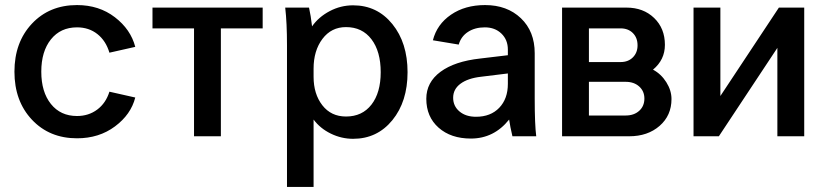

<svg xmlns="http://www.w3.org/2000/svg" viewBox="-20 -538 3247 758"><path d="M284 -518Q371 -518 433.5 -470Q496 -422 514 -353L412 -330Q398 -377 364.5 -403.5Q331 -430 284 -430Q219 -430 181 -382.5Q143 -335 143 -255Q143 -175 181 -127.5Q219 -80 284 -80Q330 -80 364 -105.5Q398 -131 412 -176L514 -153Q497 -86 434 -39Q371 8 284 8Q175 8 106 -65.5Q37 -139 37 -255Q37 -371 106 -444.5Q175 -518 284 -518Z M1017 -508V-426H852V0H746V-426H582V-508Z M1218 -66V200H1113V-360Q1113 -448 1106 -508H1200Q1207 -477 1212 -434Q1238 -471 1281.5 -494Q1325 -517 1374 -517Q1469 -517 1529 -443Q1589 -369 1589 -253Q1589 -137 1529 -63.5Q1469 10 1374 10Q1328 10 1286 -10.5Q1244 -31 1218 -66ZM1218 -235Q1218 -167 1252.5 -122.5Q1287 -78 1346 -78Q1410 -78 1446.5 -125Q1483 -172 1483 -253Q1483 -335 1446.5 -383Q1410 -431 1346 -431Q1288 -431 1253 -384.5Q1218 -338 1218 -267Z M2003 0Q1994 -38 1990 -66Q1930 9 1839 9Q1760 9 1711.5 -34Q1663 -77 1663 -148Q1663 -213 1719 -254.5Q1775 -296 1876 -307L1985 -320V-342Q1985 -381 1959.5 -405.5Q1934 -430 1894 -430Q1855 -430 1827.5 -412Q1800 -394 1791 -362L1689 -379Q1705 -442 1760.5 -480Q1816 -518 1895 -518Q1982 -518 2036.5 -466Q2091 -414 2091 -328V-148Q2091 -47 2097 0ZM1769 -152Q1769 -119 1794 -98Q1819 -77 1859 -77Q1917 -77 1951 -112.5Q1985 -148 1985 -207V-248L1879 -235Q1827 -229 1798 -207.5Q1769 -186 1769 -152Z M2453 -508Q2520 -508 2562.5 -467Q2605 -426 2605 -361Q2605 -302 2558 -263Q2590 -246 2610.5 -213.5Q2631 -181 2631 -147Q2631 -82 2584 -41Q2537 0 2464 0H2199V-508ZM2305 -82H2450Q2483 -82 2503.5 -100.5Q2524 -119 2524 -149Q2524 -178 2503.5 -196.5Q2483 -215 2450 -215H2305ZM2305 -293H2430Q2460 -293 2478.5 -311.5Q2497 -330 2497 -359Q2497 -389 2478.5 -407.5Q2460 -426 2430 -426H2305Z M2824 -508V-159L3055 -508H3155V0H3049V-349L2818 0H2718V-508Z"/></svg>

Font: LT Superior Semi-bold
Style: Regular
Weight: 600
Designer: Daniel Lyons
Foundry: LyonsType
Version: Version 1.0